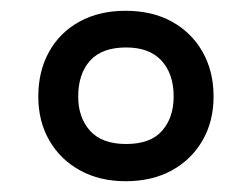

<svg xmlns="http://www.w3.org/2000/svg" viewBox="-20 -744 467 356"><path d="M213 -408Q165 -408 128.5 -428Q92 -448 71.5 -483.5Q51 -519 51 -565Q51 -612 71 -648Q91 -684 127.5 -704Q164 -724 213 -724Q262 -724 298.5 -704Q335 -684 355.5 -648Q376 -612 376 -565Q376 -519 355.5 -483.5Q335 -448 298.5 -428Q262 -408 213 -408ZM214 -477Q259 -477 280.5 -501.5Q302 -526 302 -565Q302 -607 279.5 -631.5Q257 -656 214 -656Q169 -656 147 -631.5Q125 -607 125 -565Q125 -526 147 -501.5Q169 -477 214 -477Z"/></svg>

Font: Noto Sans Symbols Medium
Style: Regular
Weight: 500
Version: Version 2.002